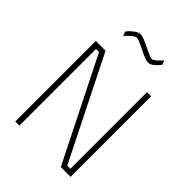

<svg xmlns="http://www.w3.org/2000/svg" viewBox="-258 -1052 1180 1180"><g transform="rotate(45 332.5 -462.0)"><path d="M92 -700H177L510 -34H537V-700H573V0H488L154 -666H128V0H92ZM325 -866Q305 -876 285.5 -884.5Q266 -893 256 -893Q246 -893 226.5 -877Q207 -861 189 -841L179 -870Q196 -891 218 -907.5Q240 -924 256 -924Q271 -924 293 -915.5Q315 -907 346 -891Q350 -889 367.5 -881Q385 -873 396.5 -869Q408 -865 415 -865Q424 -865 441 -880Q458 -895 474 -913L485 -885Q469 -865 450 -849Q431 -833 415 -833Q400 -833 378 -841.5Q356 -850 325 -866Z"/></g></svg>

Font: Cairo ExtraLight
Style: Regular
Weight: 275
Designer: Mohamed Gaber, Accademia di Belle Arti di Urbino and others
Foundry: Kief Type Foundry, Accademia di Belle Arti di Urbino and others
Version: Version 3.011